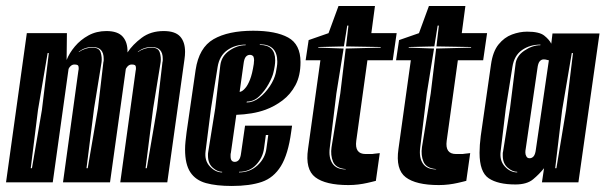

<svg xmlns="http://www.w3.org/2000/svg" viewBox="-29 -605 2009 637"><path d="M-9 0 60 -495H193L192 -406Q201 -429 219.5 -451Q238 -473 264.5 -487.5Q291 -502 324 -502Q362 -502 378.5 -483Q395 -464 394 -431Q411 -457 441 -479.5Q471 -502 514 -502Q552 -502 568.5 -484Q585 -466 585 -433Q585 -427 584.5 -421Q584 -415 583 -408L526 0H370L421 -370Q422 -373 422 -375.5Q422 -378 422 -379Q422 -387 418.5 -389Q415 -391 408 -391Q400 -391 394 -384.5Q388 -378 388 -373L336 0H180L231 -370Q232 -373 232 -375.5Q232 -378 232 -379Q232 -387 228.5 -389Q225 -391 218 -391Q210 -391 204 -384.5Q198 -378 198 -373L146 0ZM258 -47H262L296 -245L314 -399Q315 -402 315 -405Q315 -408 315 -410Q315 -449 278 -449Q253 -449 233 -434L232 -432Q254 -447 278 -447Q300 -447 305 -431Q310 -415 308 -399L283 -245ZM454 -47H458L492 -245L510 -399Q511 -402 511 -405Q511 -408 511 -410Q511 -449 474 -449Q449 -449 429 -434L428 -432Q450 -447 474 -447Q496 -447 501 -431Q506 -415 504 -399L479 -245ZM73 -47H77L110 -240L133 -429H129L97 -240Z M740 12Q689 12 654.5 2.5Q620 -7 602.5 -33.5Q585 -60 585 -109Q585 -122 586.5 -136Q588 -150 590 -166L620 -373Q631 -447 679.5 -475Q728 -503 811 -503Q886 -503 927 -480.5Q968 -458 968 -399Q968 -354 951.5 -323Q935 -292 908.5 -272Q882 -252 852 -241Q830 -233 805.5 -229Q781 -225 755 -224L737 -98Q736 -95 736 -92Q736 -89 736 -86Q736 -68 750 -68Q758 -68 763.5 -74.5Q769 -81 771 -98L784 -188H940L937 -167Q927 -93 903 -54Q879 -15 839.5 -1.5Q800 12 740 12ZM789 -265Q811 -265 831 -280.5Q851 -296 866 -318.5Q881 -341 886 -363Q888 -374 889.5 -383Q891 -392 891 -400Q891 -458 833 -458V-456Q884 -456 884 -405Q884 -388 878 -364Q875 -350 862.5 -327Q850 -304 831.5 -286Q813 -268 790 -268ZM708 -33V-35Q692 -35 676.5 -49Q661 -63 661 -89Q661 -92 661 -95Q661 -98 662 -102L685 -245L702 -389Q706 -419 732 -437Q758 -455 786 -455V-457Q751 -457 725 -438.5Q699 -420 693 -383L671 -245L653 -103Q649 -72 667.5 -52.5Q686 -33 708 -33ZM766 -300Q775 -301 785 -313Q793 -322 800.5 -341Q808 -360 813 -393Q813 -397 813.5 -400Q814 -403 814 -405Q814 -411 812 -417Q808 -423 800 -423Q792 -423 786.5 -416.5Q781 -410 779 -393ZM764 -33Q800 -33 825.5 -56.5Q851 -80 855 -113L861 -157H853L847 -113Q843 -82 821 -58.5Q799 -35 764 -35Z M1127 9Q1051 9 1017 -17Q983 -43 993 -111L1034 -405H985L995 -472L1061 -495L1094 -585H1215L1203 -495H1287L1274 -405H1190L1153 -138Q1147 -94 1184 -94H1198Q1202 -94 1205.5 -94Q1209 -94 1213 -95L1231 -97L1218 -5Q1211 -3 1204 -1.5Q1197 0 1189 2Q1176 5 1160 7Q1144 9 1127 9ZM1118 -43V-44Q1085 -47 1076 -68.5Q1067 -90 1071 -117L1100 -295L1118 -444L1234 -447V-449L1119 -451L1127 -520H1123L1112 -451L1027 -449V-447L1111 -444L1087 -295L1065 -114Q1061 -82 1074 -62.5Q1087 -43 1118 -43Z M1427 9Q1351 9 1317 -17Q1283 -43 1293 -111L1334 -405H1285L1295 -472L1361 -495L1394 -585H1515L1503 -495H1587L1574 -405H1490L1453 -138Q1447 -94 1484 -94H1498Q1502 -94 1505.5 -94Q1509 -94 1513 -95L1531 -97L1518 -5Q1511 -3 1504 -1.5Q1497 0 1489 2Q1476 5 1460 7Q1444 9 1427 9ZM1418 -43V-44Q1385 -47 1376 -68.5Q1367 -90 1371 -117L1400 -295L1418 -444L1534 -447V-449L1419 -451L1427 -520H1423L1412 -451L1327 -449V-447L1411 -444L1387 -295L1365 -114Q1361 -82 1374 -62.5Q1387 -43 1418 -43Z M1681 7Q1623 7 1592.5 -13.5Q1562 -34 1562 -98Q1562 -111 1563 -124.5Q1564 -138 1566 -154L1600 -391Q1606 -434 1625 -457.5Q1644 -481 1669.5 -490.5Q1695 -500 1720 -500Q1760 -500 1776.5 -487Q1793 -474 1800 -460L1804 -494H1960L1890 0H1769L1776 -47Q1760 -27 1739.5 -10Q1719 7 1681 7ZM1687 -33V-35Q1671 -35 1655 -49Q1639 -63 1639 -89Q1639 -92 1639 -95.5Q1639 -99 1640 -102L1663 -245L1681 -389Q1683 -418 1710 -436.5Q1737 -455 1764 -455V-457Q1729 -457 1703 -439Q1677 -421 1671 -383L1649 -245L1632 -103Q1628 -72 1646 -52.5Q1664 -33 1687 -33ZM1813 -47H1817L1849 -240L1872 -429H1868L1836 -240ZM1728 -80Q1736 -80 1741.5 -86.5Q1747 -93 1749 -110L1792 -405L1787 -406Q1784 -407 1781 -407.5Q1778 -408 1775 -408Q1767 -408 1761.5 -401.5Q1756 -395 1754 -378L1715 -110Q1714 -106 1714 -99Q1714 -92 1717 -87Q1720 -80 1728 -80Z"/></svg>

Font: Alumni Sans Inline One
Style: Italic
Weight: 400
Italic angle: -8°
Designer: Robert E. Leuschke
Foundry: Robert E. Leuschke
Version: Version 1.100; ttfautohint (v1.8.3)